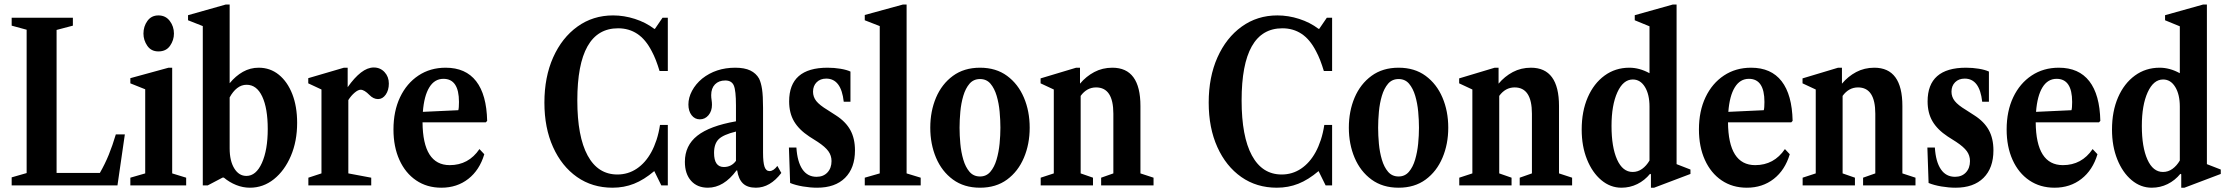

<svg xmlns="http://www.w3.org/2000/svg" viewBox="-20 -842 10116 872"><path d="M33 0V-36.5L101 -56V-707L33 -725.5V-761.5H311V-725.5L237 -706V-56.5H433.5Q457 -97.5 474 -139.2Q491 -181 506 -231.5H547L513.5 0Z M699.5 -608.5Q666.5 -608.5 649 -634Q631.5 -659.5 631.5 -689.5Q631.5 -722 649.5 -747Q667.5 -772 699.5 -772Q732 -772 751 -747Q770 -722 770 -689.5Q770 -659.5 752.2 -634Q734.5 -608.5 699.5 -608.5ZM572 0V-35L639.5 -54.5V-436.5L572 -463.5V-487L745.5 -534.5H762V-54.5L825.5 -35V0Z M1115 10.5Q1083 10.5 1052.5 -1.8Q1022 -14 996.5 -35.5H991L923.5 0H901V-723.5L834 -750V-773L1005.5 -821.5H1023V-464Q1050 -497 1083.2 -515.8Q1116.5 -534.5 1155 -534.5Q1207 -534.5 1246.2 -502.8Q1285.5 -471 1307.5 -414.8Q1329.5 -358.5 1329.5 -284Q1329.5 -200.5 1301 -133.8Q1272.5 -67 1224 -28.2Q1175.5 10.5 1115 10.5ZM1099 -43Q1143 -43 1169.5 -102Q1196 -161 1196 -256Q1196 -350 1171 -403.5Q1146 -457 1100 -457Q1076.5 -457 1057 -441.8Q1037.5 -426.5 1023 -399.5V-168Q1023 -111.5 1044 -77.2Q1065 -43 1099 -43Z M1380.5 0V-35L1440 -54.5V-435.5L1380 -463.5V-487L1542 -534.5H1559V-446Q1589.5 -489.5 1619.2 -512.5Q1649 -535.5 1677.5 -535.5Q1707 -535.5 1726.5 -514.5Q1746 -493.5 1746 -462.5Q1746 -432.5 1731.8 -412.2Q1717.5 -392 1697 -392Q1676 -392 1658 -410.5Q1634.5 -434.5 1618 -434.5Q1606.5 -434.5 1590.5 -421Q1574.5 -407.5 1562 -387.5V-54.5L1666 -35V0Z M1984.5 10.5Q1919 10.5 1870 -22.8Q1821 -56 1794 -115.8Q1767 -175.5 1767 -254Q1767 -337.5 1797 -400.5Q1827 -463.5 1880.5 -499Q1934 -534.5 2004 -534.5Q2095 -534.5 2142.5 -473.2Q2190 -412 2192.5 -293L2186.5 -286.5H1899Q1900.5 -92 2022.5 -92Q2108 -92 2157.5 -165L2179.5 -141.5Q2158 -69.5 2106.8 -29.5Q2055.5 10.5 1984.5 10.5ZM1994 -484Q1953.5 -484 1929.8 -445.2Q1906 -406.5 1900.5 -334L2061.5 -341.5Q2064.5 -351.5 2064.5 -379Q2064.5 -484 1994 -484Z M2762 10.5Q2670 10.5 2600.5 -38.2Q2531 -87 2491.8 -174Q2452.5 -261 2452.5 -376Q2452.5 -492 2492.2 -581.2Q2532 -670.5 2602.5 -721.2Q2673 -772 2764.5 -772Q2814 -772 2863.2 -756.2Q2912.5 -740.5 2951.5 -711H2954.5L2989 -761.5H3013V-519.5H2975.5Q2967.5 -546 2958.8 -568.5Q2950 -591 2940 -609.5Q2912.5 -663 2874.5 -688.2Q2836.5 -713.5 2787 -713.5Q2602 -713.5 2602 -386Q2602 -222 2648.8 -135.8Q2695.5 -49.5 2784 -49.5Q2832.5 -49.5 2872 -76Q2911.5 -102.5 2938 -151Q2951.5 -175.5 2961.8 -206.8Q2972 -238 2977.5 -274.5H3013V0H2983.5L2951.5 -65Q2905 -25.5 2859.5 -7.5Q2814 10.5 2762 10.5Z M3195 10.5Q3146.5 10.5 3118.5 -21Q3090.5 -52.5 3090.5 -107Q3090.5 -181 3146.8 -225.5Q3203 -270 3322.5 -291V-363.5Q3322.5 -430.5 3312.8 -453.5Q3303 -476.5 3274 -476.5Q3244.5 -476.5 3227.2 -458.8Q3210 -441 3210 -410Q3210 -399 3211.8 -387.8Q3213.5 -376.5 3213.5 -366Q3213.5 -337.5 3197.8 -318.8Q3182 -300 3158.5 -300Q3135.5 -300 3121 -318.8Q3106.5 -337.5 3106.5 -367.5Q3106.5 -398.5 3123 -429.5Q3139.5 -460.5 3169 -485Q3231.5 -534.5 3319 -534.5Q3361.5 -534.5 3387.8 -521.8Q3414 -509 3427.5 -485Q3436.5 -466.5 3441 -437Q3445.5 -407.5 3445.5 -352.5V-148.5Q3445.5 -104.5 3452.2 -84.8Q3459 -65 3475 -65Q3493 -65 3510.5 -88.5L3528.5 -56.5Q3477.5 10.5 3413 10.5Q3374.5 10.5 3354.2 -9Q3334 -28.5 3328 -68H3325Q3267 10.5 3195 10.5ZM3267.5 -83.5Q3302 -83.5 3322.5 -111.5V-244.5Q3265 -230.5 3244 -209.8Q3223 -189 3223 -147.5Q3223 -83.5 3267.5 -83.5Z M3691 10.5Q3660.5 10.5 3626.5 4.8Q3592.5 -1 3568.5 -11L3563 -172H3597Q3601 -107.5 3624.2 -73.2Q3647.5 -39 3688.5 -39Q3719.5 -39 3738 -58.8Q3756.5 -78.5 3756.5 -110.5Q3756.5 -135.5 3742.2 -155.2Q3728 -175 3694 -197.5L3655.5 -222Q3608.5 -253 3586.2 -291Q3564 -329 3564 -381.5Q3564 -534.5 3738.5 -534.5Q3768.5 -534.5 3797 -529.8Q3825.5 -525 3842.5 -517V-380H3812Q3800.5 -485 3732.5 -485Q3705.5 -485 3689 -468.5Q3672.5 -452 3672.5 -425.5Q3672.5 -402 3687.2 -383.2Q3702 -364.5 3738.5 -342.5L3776.5 -318Q3821 -289.5 3842 -251.2Q3863 -213 3863 -159Q3863 -79 3818 -34.2Q3773 10.5 3691 10.5Z M3907.5 0V-35L3975.5 -54.5V-723.5L3907.5 -750V-774L4081 -821.5H4097.5V-54.5L4161.5 -35V0Z M4431 10.5Q4358.5 10.5 4308 -26.5Q4257.5 -63.5 4231.2 -125.5Q4205 -187.5 4205 -262Q4205 -337 4231.2 -398.8Q4257.5 -460.5 4308 -497.5Q4358.5 -534.5 4431 -534.5Q4503.5 -534.5 4553.8 -497.5Q4604 -460.5 4630.2 -398.8Q4656.5 -337 4656.5 -262Q4656.5 -187.5 4630.2 -125.5Q4604 -63.5 4553.8 -26.5Q4503.5 10.5 4431 10.5ZM4431 -40.5Q4459.5 -40.5 4477.8 -61.8Q4496 -83 4506 -117Q4516 -151 4519.8 -189.2Q4523.5 -227.5 4523.5 -262Q4523.5 -296 4520 -334.5Q4516.5 -373 4506.5 -406.8Q4496.5 -440.5 4478.5 -461.8Q4460.5 -483 4431 -483Q4401.5 -483 4383.2 -461.8Q4365 -440.5 4355 -406.8Q4345 -373 4341.5 -334.5Q4338 -296 4338 -262Q4338 -227.5 4341.5 -189.2Q4345 -151 4355 -117Q4365 -83 4383.2 -61.8Q4401.5 -40.5 4431 -40.5Z M4706.5 0V-35L4766 -54.5V-435.5L4706 -463.5V-486L4867.5 -534.5H4885V-462Q4912.5 -495 4949.8 -514.8Q4987 -534.5 5032 -534.5Q5159.5 -534.5 5159.5 -360.5V-54.5L5219 -35V0H4981V-35L5036.5 -54.5V-325.5Q5036.5 -445 4958 -445Q4916 -445 4888 -406.5V-54.5L4944 -35V0Z M5779 10.5Q5687 10.5 5617.5 -38.2Q5548 -87 5508.8 -174Q5469.5 -261 5469.5 -376Q5469.5 -492 5509.2 -581.2Q5549 -670.5 5619.5 -721.2Q5690 -772 5781.5 -772Q5831 -772 5880.2 -756.2Q5929.5 -740.5 5968.5 -711H5971.5L6006 -761.5H6030V-519.5H5992.5Q5984.5 -546 5975.8 -568.5Q5967 -591 5957 -609.5Q5929.5 -663 5891.5 -688.2Q5853.5 -713.5 5804 -713.5Q5619 -713.5 5619 -386Q5619 -222 5665.8 -135.8Q5712.5 -49.5 5801 -49.5Q5849.5 -49.5 5889 -76Q5928.5 -102.5 5955 -151Q5968.5 -175.5 5978.8 -206.8Q5989 -238 5994.5 -274.5H6030V0H6000.5L5968.5 -65Q5922 -25.5 5876.5 -7.5Q5831 10.5 5779 10.5Z M6332 10.5Q6259.5 10.5 6209 -26.5Q6158.5 -63.5 6132.2 -125.5Q6106 -187.5 6106 -262Q6106 -337 6132.2 -398.8Q6158.5 -460.5 6209 -497.5Q6259.5 -534.5 6332 -534.5Q6404.5 -534.5 6454.8 -497.5Q6505 -460.5 6531.2 -398.8Q6557.5 -337 6557.5 -262Q6557.5 -187.5 6531.2 -125.5Q6505 -63.5 6454.8 -26.5Q6404.5 10.5 6332 10.5ZM6332 -40.5Q6360.5 -40.5 6378.8 -61.8Q6397 -83 6407 -117Q6417 -151 6420.8 -189.2Q6424.5 -227.5 6424.5 -262Q6424.5 -296 6421 -334.5Q6417.5 -373 6407.5 -406.8Q6397.5 -440.5 6379.5 -461.8Q6361.5 -483 6332 -483Q6302.5 -483 6284.2 -461.8Q6266 -440.5 6256 -406.8Q6246 -373 6242.5 -334.5Q6239 -296 6239 -262Q6239 -227.5 6242.5 -189.2Q6246 -151 6256 -117Q6266 -83 6284.2 -61.8Q6302.5 -40.5 6332 -40.5Z M6607.5 0V-35L6667 -54.5V-435.5L6607 -463.5V-486L6768.5 -534.5H6786V-462Q6813.5 -495 6850.8 -514.8Q6888 -534.5 6933 -534.5Q7060.5 -534.5 7060.5 -360.5V-54.5L7120 -35V0H6882V-35L6937.5 -54.5V-325.5Q6937.5 -445 6859 -445Q6817 -445 6789 -406.5V-54.5L6845 -35V0Z M7344 10.5Q7293.5 10.5 7252.5 -24Q7211.5 -58.5 7187.5 -118.2Q7163.5 -178 7163.5 -253.5Q7163.5 -336.5 7191 -399.8Q7218.5 -463 7267.5 -498.8Q7316.5 -534.5 7380 -534.5Q7426 -534.5 7471.5 -509.5V-722.5L7404.5 -750V-773L7577.5 -821.5H7594.5V-96.5L7657.5 -72V-52L7492.5 10.5H7478V-50.5L7474 -52.5Q7449.5 -22.5 7416 -6Q7382.5 10.5 7344 10.5ZM7395 -61Q7418.5 -61 7438 -75Q7457.5 -89 7471.5 -113V-358Q7471.5 -413 7450.8 -447Q7430 -481 7395.5 -481Q7352 -481 7325.5 -422.8Q7299 -364.5 7299 -270Q7299 -174 7324.2 -117.5Q7349.5 -61 7395 -61Z M7913.5 10.5Q7848 10.5 7799 -22.8Q7750 -56 7723 -115.8Q7696 -175.5 7696 -254Q7696 -337.5 7726 -400.5Q7756 -463.5 7809.5 -499Q7863 -534.5 7933 -534.5Q8024 -534.5 8071.5 -473.2Q8119 -412 8121.5 -293L8115.5 -286.5H7828Q7829.5 -92 7951.5 -92Q8037 -92 8086.5 -165L8108.5 -141.5Q8087 -69.5 8035.8 -29.5Q7984.5 10.5 7913.5 10.5ZM7923 -484Q7882.5 -484 7858.8 -445.2Q7835 -406.5 7829.5 -334L7990.5 -341.5Q7993.5 -351.5 7993.5 -379Q7993.5 -484 7923 -484Z M8167 0V-35L8226.5 -54.5V-435.5L8166.5 -463.5V-486L8328 -534.5H8345.5V-462Q8373 -495 8410.2 -514.8Q8447.5 -534.5 8492.5 -534.5Q8620 -534.5 8620 -360.5V-54.5L8679.5 -35V0H8441.5V-35L8497 -54.5V-325.5Q8497 -445 8418.5 -445Q8376.5 -445 8348.5 -406.5V-54.5L8404.5 -35V0Z M8861.5 10.5Q8831 10.5 8797 4.8Q8763 -1 8739 -11L8733.5 -172H8767.5Q8771.5 -107.5 8794.8 -73.2Q8818 -39 8859 -39Q8890 -39 8908.5 -58.8Q8927 -78.5 8927 -110.5Q8927 -135.5 8912.8 -155.2Q8898.5 -175 8864.5 -197.5L8826 -222Q8779 -253 8756.8 -291Q8734.5 -329 8734.5 -381.5Q8734.5 -534.5 8909 -534.5Q8939 -534.5 8967.5 -529.8Q8996 -525 9013 -517V-380H8982.5Q8971 -485 8903 -485Q8876 -485 8859.5 -468.5Q8843 -452 8843 -425.5Q8843 -402 8857.8 -383.2Q8872.5 -364.5 8909 -342.5L8947 -318Q8991.5 -289.5 9012.5 -251.2Q9033.5 -213 9033.5 -159Q9033.5 -79 8988.5 -34.2Q8943.5 10.5 8861.5 10.5Z M9311 10.5Q9245.5 10.5 9196.5 -22.8Q9147.5 -56 9120.5 -115.8Q9093.5 -175.5 9093.5 -254Q9093.5 -337.5 9123.5 -400.5Q9153.5 -463.5 9207 -499Q9260.5 -534.5 9330.5 -534.5Q9421.5 -534.5 9469 -473.2Q9516.5 -412 9519 -293L9513 -286.5H9225.5Q9227 -92 9349 -92Q9434.5 -92 9484 -165L9506 -141.5Q9484.5 -69.5 9433.2 -29.5Q9382 10.5 9311 10.5ZM9320.5 -484Q9280 -484 9256.2 -445.2Q9232.5 -406.5 9227 -334L9388 -341.5Q9391 -351.5 9391 -379Q9391 -484 9320.5 -484Z M9752.5 10.5Q9702 10.5 9661 -24Q9620 -58.5 9596 -118.2Q9572 -178 9572 -253.5Q9572 -336.5 9599.5 -399.8Q9627 -463 9676 -498.8Q9725 -534.5 9788.5 -534.5Q9834.5 -534.5 9880 -509.5V-722.5L9813 -750V-773L9986 -821.5H10003V-96.5L10066 -72V-52L9901 10.5H9886.5V-50.5L9882.5 -52.5Q9858 -22.5 9824.5 -6Q9791 10.5 9752.5 10.5ZM9803.5 -61Q9827 -61 9846.5 -75Q9866 -89 9880 -113V-358Q9880 -413 9859.2 -447Q9838.5 -481 9804 -481Q9760.5 -481 9734 -422.8Q9707.5 -364.5 9707.5 -270Q9707.5 -174 9732.8 -117.5Q9758 -61 9803.5 -61Z"/></svg>

Font: Libre Caslon Condensed
Style: Bold
Weight: 700
Designer: Pablo Impallari, Rodrigo Fuenzalida, Katja Schimmel, Ertekin Erdin
Foundry: Pablo Impallari, Rodrigo Fuenzalida
Version: Version 2.000; ttfautohint (v1.8.4.7-5d5b);gftools[0.9.33]